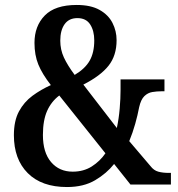

<svg xmlns="http://www.w3.org/2000/svg" viewBox="-20 -744 719 774"><path d="M250 10Q148 10 92 -46Q36 -102 36 -199Q36 -257 56.5 -295Q77 -333 111 -358Q145 -383 185 -401Q150 -446 134.5 -484Q119 -522 119 -571Q119 -639 160.5 -681.5Q202 -724 289 -724Q346 -724 381.5 -704Q417 -684 433.5 -651.5Q450 -619 450 -582Q450 -520 417.5 -479Q385 -438 316 -403L451 -228Q459 -265 462.5 -306Q466 -347 466 -382V-424H643V-376H631Q612 -376 594 -373Q576 -370 562 -356.5Q548 -343 541 -312Q535 -280 525 -244.5Q515 -209 501 -175L587 -74Q600 -57 618 -52Q636 -47 661 -47H669V0H506L440 -83Q410 -45 363.5 -17.5Q317 10 250 10ZM281 -442Q323 -467 341.5 -499.5Q360 -532 360 -581Q360 -620 343.5 -645.5Q327 -671 292 -671Q258 -671 240.5 -646.5Q223 -622 223 -580Q223 -544 237.5 -512.5Q252 -481 281 -442ZM273 -52Q317 -52 350 -73Q383 -94 405 -126L219 -359Q187 -335 170 -297Q153 -259 153 -200Q153 -129 186 -90.5Q219 -52 273 -52Z"/></svg>

Font: Noto Serif Thai Condensed SemiBold
Style: Regular
Weight: 600
Width: 3
Designer: Monotype Design Team
Foundry: Monotype Imaging Inc.
Version: Version 2.002; ttfautohint (v1.8.4.7-5d5b)